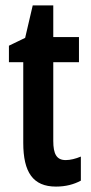

<svg xmlns="http://www.w3.org/2000/svg" viewBox="-20 -680 335 710"><path d="M223 -88C189 -88 177 -111 177 -159V-450H272V-543H177V-660H101L73 -540L13 -511V-450H66V-152C66 -43 102 10 187 10C223 10 253 2 279 -12V-101C260 -93 240 -88 223 -88Z"/></svg>

Font: Noto Sans Armenian ExtraCondensed SemiBold
Style: Regular
Weight: 600
Width: 2
Designer: Monotype Design Team
Foundry: Monotype Imaging Inc.
Version: Version 2.008